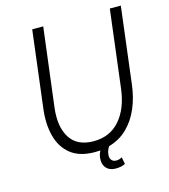

<svg xmlns="http://www.w3.org/2000/svg" viewBox="-120 -795 891 1011"><g transform="rotate(-15 325.5 -289.0)"><path d="M99 -285 150 -700H210L157 -273Q144 -169 183 -108Q222 -47 311 -47Q400 -47 454 -109Q508 -171 521 -277L573 -700H633L582 -285Q574 -216 549.5 -158Q525 -100 483.5 -59Q442 -18 382 -1Q369 18 367 40Q364 58 373 70Q382 82 400 82Q415 82 431 73L438 111Q417 122 386 122Q352 122 334 101Q316 80 320 46Q322 27 332 9Q317 10 302 10Q219 10 170.5 -29Q122 -68 105 -135Q88 -202 99 -285Z"/></g></svg>

Font: Haskoy Light
Style: Italic
Weight: 300
Designer: Ertekin Erdin
Foundry: Ertekin Erdin
Version: Version 2.000; ttfautohint (v1.8.4.7-5d5b)